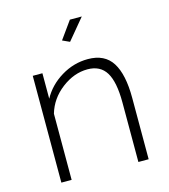

<svg xmlns="http://www.w3.org/2000/svg" viewBox="-109 -817 794 903"><g transform="rotate(-15 288.0 -365.0)"><path d="M373 -730 289 -629 254 -645 315 -730ZM503 -299V0H453V-290Q453 -390 424.5 -436.5Q396 -483 334 -483Q268 -483 208 -437Q148 -391 128 -322V0H78V-520H125V-396Q157 -455 218 -492Q279 -529 348 -529Q430 -529 466.5 -471Q503 -413 503 -299Z"/></g></svg>

Font: Raleway
Style: Light
Weight: 300
Designer: Matt McInerney, Pablo Impallari, Rodrigo Fuenzalida
Foundry: Matt McInerney, Pablo Impallari, Rodrigo Fuenzalida
Version: Version 3.000